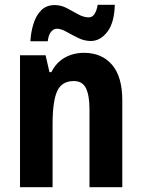

<svg xmlns="http://www.w3.org/2000/svg" viewBox="-20 -776 588 796"><path d="M328 -557Q402 -557 444.5 -507.5Q487 -458 487 -360V0H351V-323Q351 -380 336.5 -410Q322 -440 286 -440Q236 -440 217 -398Q198 -356 198 -261V0H63V-547H169L185 -477H193Q213 -517 248.5 -537Q284 -557 328 -557ZM106 -605Q108 -642 118.5 -676.5Q129 -711 150.5 -733Q172 -755 207 -755Q233 -755 257.5 -742Q282 -729 304.5 -716.5Q327 -704 348 -704Q376 -704 385 -756H456Q454 -682 425 -644Q396 -606 356 -606Q330 -606 304.5 -618.5Q279 -631 256 -644Q233 -657 215 -657Q203 -657 192 -644.5Q181 -632 178 -605Z"/></svg>

Font: Noto Sans Condensed
Style: Bold
Weight: 700
Width: 3
Designer: Monotype Design Team
Foundry: Monotype Imaging Inc.
Version: Version 2.013; ttfautohint (v1.8.4.7-5d5b)